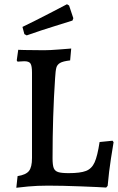

<svg xmlns="http://www.w3.org/2000/svg" viewBox="-20 -876 557 906"><path d="M63 -45Q102 -51 116.5 -69Q131 -87 131 -130V-533Q131 -565 124 -576Q117 -587 95 -587Q85 -587 75.5 -586Q66 -585 63 -585L59 -591L66 -641L94 -640L188 -639Q215 -639 258.5 -642.5Q302 -646 316 -647L311 -591Q277 -587 263.5 -579Q250 -571 246 -557Q242 -543 240 -507Q228 -330 228 -129Q228 -97 233.5 -83Q239 -69 254.5 -64Q270 -59 304 -59Q359 -59 386 -69.5Q413 -80 426.5 -110Q440 -140 450 -206L511 -212L516 -205Q513 -188 503.5 -127.5Q494 -67 488 1L481 9Q453 7 362.5 3.5Q272 0 207 0Q156 0 112.5 4Q69 8 57 10ZM95 -715 86 -749Q148 -779 212.5 -812.5Q277 -846 296 -856L306 -850L326 -790L322 -779Q304 -773 239 -753Q174 -733 106 -709Z"/></svg>

Font: Alegreya SC Medium
Style: Regular
Weight: 500
Designer: Juan Pablo del Peral
Foundry: Huerta Tipografica
Version: Version 2.007; ttfautohint (v1.6)